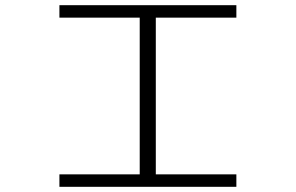

<svg xmlns="http://www.w3.org/2000/svg" viewBox="-20 -720 1140 740"><path d="M209 0V-48H518.5V-652H209V-700H891V-652H580.5V-48H891V0Z"/></svg>

Font: Trispace Expanded ExtraLight
Style: Regular
Weight: 200
Width: 7
Designer: Tyler Finck
Foundry: Etcetera Type Company
Version: Version 1.210; ttfautohint (v1.8.3)